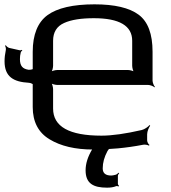

<svg xmlns="http://www.w3.org/2000/svg" viewBox="-20 -680 790 886"><path d="M684 -308V-441C684 -523 663 -580 620 -612C577 -644 509 -660 416 -660C317 -660 244 -643 199 -610C154 -577 131 -520 131 -441V-186C131 -118 157 -68 209 -37C260 -6 327 10 410 10C486 10 563 3 640 -12C648 -14 663 -11 667 -8L670 -11C665 -14 659 -25 659 -32V-60C659 -74 667 -92 673 -100L670 -103C664 -95 647 -83 634 -80C560 -63 498 -54 448 -54C299 -54 225 -96 225 -179V-268C225 -277 221 -294 216 -299L214 -297C219 -292 236 -288 245 -288H664C673 -288 688 -282 693 -277L695 -279C690 -284 684 -299 684 -308ZM570 -357H245C236 -357 219 -353 214 -348L216 -346C221 -351 225 -368 225 -377V-492C225 -531 242 -559 276 -574C309 -589 355 -596 413 -596C531 -596 590 -561 590 -492V-377C590 -368 594 -351 599 -346L601 -348C596 -353 579 -357 570 -357ZM72 -407C72 -417 73 -428 76 -439C77 -442 81 -446 83 -447L81 -450C79 -449 74 -447 71 -448L22 -459C16 -461 9 -467 7 -471L3 -469C6 -465 8 -456 7 -450C3 -431 1 -413 1 -397C1 -326 42 -302 113 -298C122 -298 134 -291 138 -286L141 -288C137 -294 131 -309 131 -318V-337C131 -345 137 -358 142 -362L139 -365C135 -361 120 -357 112 -358C85 -362 72 -375 72 -407ZM474 186C490 186 504 184 516 179C519 178 525 179 527 181L529 177C527 176 524 171 524 168V131C524 127 528 122 530 119L527 117C525 119 520 124 515 126C505 129 497 130 493 130C467 130 454 119 454 97C454 71 461 45 476 17C481 8 493 -3 500 -7L498 -10C491 -6 477 0 466 0H422C418 0 411 -3 409 -5L406 -3C408 -1 408 5 406 8C385 43 375 75 375 106C375 167 411 186 474 186Z"/></svg>

Font: Gamestation Storm
Style: Regular
Weight: 400
Designer: Jonas Hecksher
Foundry: Jonas Hecksher, Playtypeª, e-types AS
Version: Version 1.003